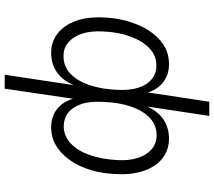

<svg xmlns="http://www.w3.org/2000/svg" viewBox="-68 -682 934 839"><g transform="rotate(-90 399.5 -263.0)"><path d="M312 184 356 -107H361Q340 -48 301.5 -20Q263 8 213 8Q164 8 127.5 -20Q91 -48 72.5 -100.5Q54 -153 58 -224Q61 -304 87.5 -367.5Q114 -431 159 -469Q204 -507 262 -507Q314 -507 348 -476Q382 -445 392 -391H384L431 -710H492L444 -392H440Q461 -451 499 -479Q537 -507 587 -507Q636 -507 672.5 -478.5Q709 -450 727.5 -398Q746 -346 742 -274Q738 -196 711.5 -131.5Q685 -67 641 -29.5Q597 8 538 8Q487 8 452.5 -23Q418 -54 409 -108L418 -107L374 184ZM226 -46Q272 -46 303.5 -76Q335 -106 353 -158.5Q371 -211 373 -278Q377 -336 364 -374.5Q351 -413 326 -432.5Q301 -452 267 -452Q225 -452 192.5 -422Q160 -392 141.5 -340Q123 -288 119 -219Q116 -168 128 -129.5Q140 -91 165 -69Q190 -47 226 -46ZM532 -47Q575 -47 607 -77Q639 -107 658.5 -159.5Q678 -212 681 -279Q684 -332 672 -370Q660 -408 635 -430.5Q610 -453 574 -453Q528 -453 496.5 -423Q465 -393 447 -340.5Q429 -288 426 -220Q423 -163 435.5 -125Q448 -87 473 -67Q498 -47 532 -47Z"/></g></svg>

Font: Nunitoga
Style: Light Italic
Weight: 300
Italic angle: -9°
Designer: Vernon Adams
Foundry: Vernon Adams
Version: Version 1.0